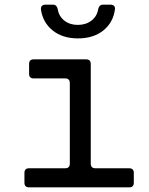

<svg xmlns="http://www.w3.org/2000/svg" viewBox="-20 -805 640 825"><path d="M105 0Q85 0 85 -20V-62Q85 -82 105 -82H260Q280 -82 280 -102V-448Q280 -468 260 -468H125Q105 -468 105 -488V-530Q105 -550 125 -550H350Q370 -550 370 -530V-102Q370 -82 390 -82H535Q555 -82 555 -62V-20Q555 0 535 0ZM315 -640Q249 -640 206.5 -674Q164 -708 156 -764Q155 -775 160.5 -780Q166 -785 176 -785H207Q216 -785 221 -780Q226 -775 228 -766Q233 -735 256.5 -716.5Q280 -698 314 -698Q349 -698 373 -716.5Q397 -735 402 -766Q404 -775 409 -780Q414 -785 423 -785H454Q464 -785 469.5 -780Q475 -775 474 -766Q467 -709 424.5 -674.5Q382 -640 315 -640Z"/></svg>

Font: Pitagon Sans Mono
Style: Regular
Weight: 400
Monospace: yes
Designer: Travis Tran
Foundry: Pitagon
Version: Version 1.001;gftools[0.9.26]